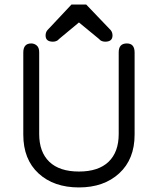

<svg xmlns="http://www.w3.org/2000/svg" viewBox="-20 -820 698 849"><path d="M504.9 -588.9Q504.9 -627.9 541 -627.9Q575.2 -627.9 575.2 -587.9V-224.6Q575.2 -116.2 507.3 -53.7Q439.5 8.8 329.1 8.8Q217.8 8.8 150.4 -53.2Q83 -115.2 83 -224.6V-587.9Q83 -627.9 118.2 -627.9Q131.8 -627.9 142.6 -618.7Q153.3 -609.4 153.3 -588.9V-227.5Q153.3 -147.5 198.2 -104.5Q243.2 -61.5 329.1 -61.5Q415 -61.5 460 -104.5Q504.9 -147.5 504.9 -227.5ZM189.5 -686.5 295.9 -799.8H361.3L469.7 -686.5Q477.5 -676.8 477.5 -663.1Q477.5 -635.7 445.3 -635.7Q438.5 -635.7 432.6 -637.7Q426.8 -639.6 424.3 -641.6Q421.9 -643.6 417 -648.4L411.1 -653.3L329.1 -720.7L248 -653.3Q246.1 -652.3 242.2 -648.4Q238.3 -644.5 235.4 -642.1Q232.4 -639.6 226.6 -637.7Q220.7 -635.7 213.9 -635.7Q181.6 -635.7 181.6 -663.1Q181.6 -676.8 189.5 -686.5Z"/></svg>

Font: Jura
Style: DemiBold
Weight: 600
Version: Version 2.4